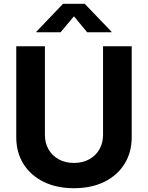

<svg xmlns="http://www.w3.org/2000/svg" viewBox="-20 -968 769 998"><path d="M364.3 10.3Q274.4 10.3 206.8 -22.9Q139.2 -56.2 101.8 -116Q64.5 -175.8 64.5 -254.9V-727.5H213.4V-267.1Q213.4 -224.6 232.2 -191.9Q251 -159.2 284.9 -140.1Q318.8 -121.1 364.3 -121.1Q410.2 -121.1 444.1 -140.1Q478 -159.2 496.8 -191.9Q515.6 -224.6 515.6 -267.1V-727.5H664.6V-254.9Q664.6 -175.8 627.2 -116Q589.8 -56.2 522.2 -22.9Q454.6 10.3 364.3 10.3ZM294.9 -800.3H169.4V-803.7L307.6 -948.2H420.4L559.1 -803.7V-800.3H433.1L364.3 -883.3Z"/></svg>

Font: Inter 16pt
Style: Bold
Weight: 700
Version: Version 4.001;git-66647c0bb